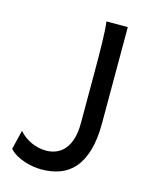

<svg xmlns="http://www.w3.org/2000/svg" viewBox="-110 -786 692 871"><g transform="rotate(15 235.5 -350.5)"><path d="M380.9 -712.9V-261.2Q380.9 -185.1 365.2 -132.8Q349.6 -80.6 321.5 -48.3Q293.5 -16.1 254.4 -2Q215.3 12.2 168.5 12.2Q150.9 12.2 130.1 9Q109.4 5.9 88.4 -1Q67.4 -7.8 48.8 -18.6Q30.3 -29.3 17.1 -43.9L39.1 -134.3Q51.3 -120.1 66.4 -109.1Q81.5 -98.1 97.9 -90.8Q114.3 -83.5 131.6 -79.6Q148.9 -75.7 166 -75.7Q192.9 -75.7 215.3 -85.2Q237.8 -94.7 253.9 -114.5Q270 -134.3 279.1 -164.6Q288.1 -194.8 288.1 -236.8V-478.5Q288.1 -514.2 287.8 -548.1Q287.6 -582 286.9 -612.1Q286.1 -642.1 284.7 -667.7Q283.2 -693.4 280.8 -712.9Z"/></g></svg>

Font: Andika Eur
Style: Regular
Weight: 400
Designer: Victor Gaultney, Annie Olsen, Julie Remington, Don Collingsworth, Eric Hays, Becca Hirsbrunner
Foundry: SIL International
Version: Version 5.000